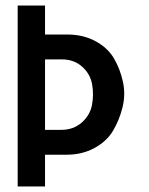

<svg xmlns="http://www.w3.org/2000/svg" viewBox="-20 -675 540 695"><path d="M143 -115V0H44V-655H143V-550H224Q281 -550 325.5 -526Q370 -502 392.5 -463.5Q415 -425 425 -379Q435 -333 423.5 -286.5Q412 -240 389 -201.5Q366 -163 321.5 -139Q277 -115 222 -115ZM204 -460H143V-205H202Q246 -205 276 -231.5Q306 -258 313 -295Q320 -332 313.5 -369.5Q307 -407 277.5 -433.5Q248 -460 204 -460Z"/></svg>

Font: TypoPRO Lekton
Style: Bold
Weight: 700
Monospace: yes
Designer: Paolo Mazzetti, Luciano Perondi, Raffaele Flato, Elena Papassissa, Emilio Macchia, Michela Povoleri, Tobias Seemiller, R
Version: Version 34.000